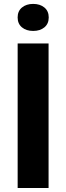

<svg xmlns="http://www.w3.org/2000/svg" viewBox="-20 -948 334 968"><path d="M69 -729H224.9V0H69ZM68.9 -860.1Q68.9 -892 90.7 -910.1Q112.6 -928.3 147.3 -928.3Q182 -928.3 203.9 -910.1Q225.7 -892 225.7 -860.1Q225.7 -828.3 203.9 -810.1Q182 -792 147.3 -792Q112.6 -792 90.7 -810.1Q68.9 -828.3 68.9 -860.1Z"/></svg>

Font: Mona Sans VF XLt
Style: Regular
Weight: 200
Designer: Deni Anggara
Foundry: GitHub
Version: Version 2.000;Glyphs 3.2.3 (3260)